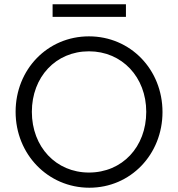

<svg xmlns="http://www.w3.org/2000/svg" viewBox="-20 -868 834 898"><path d="M398 10C591 10 740 -146 740 -344C740 -543 590 -698 396 -698C202 -698 53 -543 53 -345C53 -147 204 10 398 10ZM129 -345C129 -508 241 -628 396 -628C551 -628 664 -507 664 -345C664 -181 552 -61 396 -61C242 -61 129 -181 129 -345ZM226 -789H569V-848H226Z"/></svg>

Font: MV Cash Light
Style: Regular
Weight: 300
Designer: Rodrigo Fuenzalida
Foundry: fragTYPE
Version: Version 1.100;Glyphs 3.1.2 (3151)